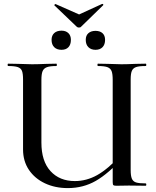

<svg xmlns="http://www.w3.org/2000/svg" viewBox="-20 -951 800 983"><path d="M481 -613Q479 -613 479 -619Q479 -625 481 -625L532 -624Q576 -622 602 -622Q630 -622 674 -624L726 -625Q729 -625 729 -619Q729 -613 726 -613Q692 -613 676.5 -607.5Q661 -602 655 -588Q649 -574 649 -544V-81Q649 -51 655 -36.5Q661 -22 676.5 -17Q692 -12 726 -12Q729 -12 729 -6Q729 0 726 0L640 -1L576 0Q564 0 560.5 -3Q557 -6 557 -19V-542Q557 -572 551.5 -586.5Q546 -601 530.5 -607Q515 -613 481 -613ZM327 12Q262 12 210 -12.5Q158 -37 128 -81.5Q98 -126 98 -186V-544Q98 -574 92.5 -588Q87 -602 71 -607.5Q55 -613 22 -613Q19 -613 19 -619Q19 -625 22 -625L74 -624Q118 -622 144 -622Q173 -622 219 -624L269 -625Q271 -625 271 -619Q271 -613 269 -613Q236 -613 220 -607Q204 -601 198 -586.5Q192 -572 192 -542V-221Q192 -126 238.5 -75Q285 -24 363 -24Q423 -24 477.5 -54.5Q532 -85 597 -155L609 -144Q535 -62 470.5 -25Q406 12 327 12ZM258 -924Q258 -926 260.5 -928.5Q263 -931 265 -930L385 -877L503 -931H504Q507 -931 508.5 -928.5Q510 -926 508 -924L395 -814Q392 -810 384 -810Q377 -810 373 -814L259 -923Q259 -923 258.5 -923.5Q258 -924 258 -924ZM244 -747Q244 -769 257.5 -781.5Q271 -794 295 -794Q317 -794 330 -781.5Q343 -769 343 -747Q343 -723 330.5 -709.5Q318 -696 295 -696Q271 -696 257.5 -709.5Q244 -723 244 -747ZM419 -747Q419 -769 432.5 -781Q446 -793 469 -793Q492 -793 505 -781Q518 -769 518 -747Q518 -723 505 -709.5Q492 -696 469 -696Q446 -696 432.5 -709.5Q419 -723 419 -747Z"/></svg>

Font: Cormorant Infant SemiBold
Style: Regular
Weight: 600
Designer: Christian Thalmann (Catharsis Fonts)
Foundry: Catharsis Fonts
Version: Version 4.000